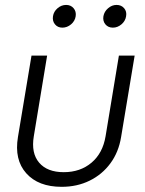

<svg xmlns="http://www.w3.org/2000/svg" viewBox="-20 -738 579 768"><path d="M226.6 9.3Q133.3 9.3 85 -44.9Q36.6 -99.1 51.8 -189.9L106 -515.6H168.5L115.2 -192.9Q104 -125.5 136.5 -87.4Q168.9 -49.3 234.9 -49.3Q301.3 -49.3 346.2 -87.4Q391.1 -125.5 402.3 -192.9L455.6 -515.6H518.6L464.4 -189.9Q454.6 -129.4 421.6 -84.7Q388.7 -40 338.6 -15.4Q288.6 9.3 226.6 9.3ZM229.5 -627.4Q210.9 -627.4 200 -640.6Q189 -653.8 191.9 -672.9Q194.8 -691.9 210.2 -705.1Q225.6 -718.3 244.6 -718.3Q263.2 -718.3 274.4 -705.1Q285.6 -691.9 282.7 -672.9Q279.8 -653.8 264.2 -640.6Q248.5 -627.4 229.5 -627.4ZM431.6 -627.4Q412.6 -627.4 401.6 -640.6Q390.6 -653.8 393.6 -672.9Q397 -691.9 412.4 -705.1Q427.7 -718.3 446.3 -718.3Q465.3 -718.3 476.6 -705.1Q487.8 -691.9 484.4 -672.9Q481.4 -653.8 465.8 -640.6Q450.2 -627.4 431.6 -627.4Z"/></svg>

Font: Inter Display Light
Style: Italic
Weight: 300
Italic angle: -9.39999°
Designer: Rasmus Andersson
Foundry: rsms
Version: Version 4.000;git-a52131595